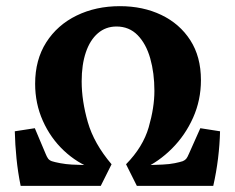

<svg xmlns="http://www.w3.org/2000/svg" viewBox="-20 -603 762 623"><path d="M47 0Q38 -44 33.5 -89Q29 -134 28 -177L93 -187L128 -104Q132 -94 136 -88.5Q140 -83 148 -80Q157 -77 175.5 -73.5Q194 -70 213 -69L292 -66L284 -54Q230 -74 187 -114.5Q144 -155 119 -211Q94 -267 94 -331Q94 -409 130 -465.5Q166 -522 228.5 -552.5Q291 -583 369 -583Q444 -583 503.5 -554.5Q563 -526 597.5 -472.5Q632 -419 632 -343Q632 -278 606.5 -221Q581 -164 538 -121Q495 -78 444 -55L427 -66L507 -69Q530 -70 547 -73.5Q564 -77 573 -80Q580 -83 584 -87.5Q588 -92 593 -104L630 -187L694 -177Q693 -134 687.5 -89Q682 -44 672 0H424L389 -70Q444 -126 462.5 -190Q481 -254 481 -308Q481 -366 467.5 -413.5Q454 -461 426.5 -489Q399 -517 358 -517Q323 -517 297.5 -495Q272 -473 258.5 -433Q245 -393 245 -339Q245 -276 265 -206.5Q285 -137 342 -70L307 0Z"/></svg>

Font: Yrsa
Style: Bold
Weight: 700
Version: Version 2.004